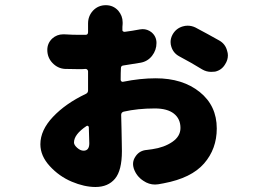

<svg xmlns="http://www.w3.org/2000/svg" viewBox="-20 -665 1040 759"><path d="M846.7 -504.9Q871.1 -491.2 877.9 -463.9Q880.9 -455.1 880.9 -446.3Q880.9 -427.7 870.1 -411.1Q856.4 -387.7 830.1 -381.8Q822.3 -380.9 814.5 -380.9Q795.9 -380.9 779.3 -390.6Q738.3 -416 688.5 -442.4Q665 -455.1 657.2 -480.5Q654.3 -489.3 654.3 -499Q654.3 -513.7 662.1 -528.3Q675.8 -552.7 702.1 -560.5Q711.9 -563.5 721.7 -563.5Q737.3 -563.5 752 -556.6Q801.8 -530.3 846.7 -504.9ZM310.5 -69.3Q333 -69.3 333 -98.6Q333 -111.3 331.1 -162.1Q331.1 -165 328.1 -167Q325.2 -168.9 322.3 -167Q272.5 -133.8 272.5 -101.6Q272.5 -91.8 285.2 -80.6Q297.9 -69.3 310.5 -69.3ZM533.2 -548.8Q539.1 -549.8 543.9 -549.8Q562.5 -549.8 578.1 -538.1Q598.6 -521.5 598.6 -495.1Q598.6 -466.8 581.1 -444.3Q563.5 -421.9 535.2 -417Q502.9 -412.1 467.8 -406.2Q458 -405.3 458 -395.5Q457 -377.9 457 -349.6Q457 -345.7 460 -343.3Q462.9 -340.8 466.8 -341.8Q534.2 -355.5 595.7 -355.5Q702.1 -355.5 769.5 -301.3Q836.9 -247.1 836.9 -157.2Q836.9 -76.2 786.6 -18.6Q736.3 39.1 627 59.6Q617.2 61.5 605.5 63.5Q599.6 64.5 592.8 64.5Q568.4 64.5 546.9 49.8Q519.5 32.2 508.8 1Q505.9 -8.8 505.9 -16.6Q505.9 -33.2 516.6 -47.9Q532.2 -70.3 560.5 -72.3Q571.3 -73.2 582 -75.2Q628.9 -82 661.1 -104Q693.4 -126 693.4 -159.2Q693.4 -195.3 667.5 -215.8Q641.6 -236.3 591.8 -236.3Q524.4 -236.3 468.8 -223.6Q459 -220.7 459 -210.9Q460 -186.5 460.4 -154.3Q460.9 -122.1 461.4 -100.1Q461.9 -78.1 461.9 -67.4Q461.9 8.8 434.6 41.5Q407.2 74.2 357.4 74.2Q313.5 74.2 263.7 53.2Q213.9 32.2 176.8 -8.3Q139.6 -48.8 139.6 -94.7Q139.6 -150.4 189.5 -203.1Q239.3 -255.9 319.3 -293.9Q328.1 -297.9 328.1 -307.6V-333V-382.8Q328.1 -386.7 325.2 -389.6Q322.3 -392.6 318.4 -392.6Q309.6 -391.6 293 -391.6Q261.7 -391.6 236.3 -392.6Q208 -394.5 187.5 -416Q167 -437.5 167 -467.8Q167 -494.1 186.5 -512.7Q205.1 -529.3 229.5 -529.3Q232.4 -529.3 234.4 -529.3Q267.6 -527.3 293 -527.3Q309.6 -527.3 318.4 -527.3Q328.1 -527.3 328.1 -538.1V-559.6V-572.3Q328.1 -601.6 347.7 -623Q368.2 -644.5 398.4 -644.5Q427.7 -644.5 447.3 -623Q464.8 -602.5 464.8 -577.1Q464.8 -574.2 464.8 -570.3Q463.9 -563.5 463.9 -558.6V-547.9Q462.9 -543.9 465.8 -541.5Q468.8 -539.1 472.7 -539.1Q502.9 -543 533.2 -548.8Z"/></svg>

Font: Gen Jyuu GothicX Heavy
Style: Bold
Weight: 900
Designer: [Source Han Sans]
Ryoko NISHIZUKA  (kana & ideographs); Paul D. Hunt (Latin, Greek & Cyrillic); Wenlong ZHANG  (bopomofo
Version: Version 1.002.20150607